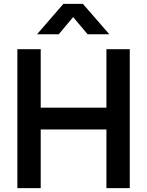

<svg xmlns="http://www.w3.org/2000/svg" viewBox="-20 -975 762 995"><path d="M172 -797.5 308.5 -955H409.5L546.5 -797.5H434L359 -886.5L284.5 -797.5ZM70 0V-720H191V-417H531.5V-720H652.5V0H531.5V-304H191V0Z"/></svg>

Font: Vela Sans Bd
Style: Bold
Weight: 700
Designer: Principal design: Mikhail Sharanda - project Manrope.
Design modification: Ravid Balaliev
Foundry: Mikhail Sharanda
Version: Version 1.001